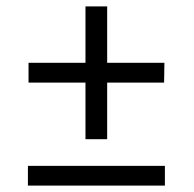

<svg xmlns="http://www.w3.org/2000/svg" viewBox="-20 -662 607 602"><path d="M248 -225.5V-403H69.5V-465H248V-642H316V-465H495.5L494.5 -403H316V-225.5ZM497 -142V-80H67.5V-142Z"/></svg>

Font: Hepta Slab ExtraLight
Style: Regular
Weight: 400
Version: Version 1.102